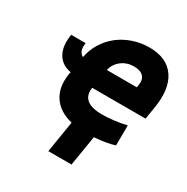

<svg xmlns="http://www.w3.org/2000/svg" viewBox="-216 -919 1317 1355"><g transform="rotate(30 442.5 -241.5)"><path d="M91.6 -537.6H209.5Q197.1 -465.2 242.2 -442.8Q253.2 -506 286.9 -560.5Q320.7 -615.1 369.7 -653.8Q418.7 -692.5 482.4 -714.5Q546.2 -736.5 615.8 -736.5Q757.8 -736.5 821.6 -644.5Q885.3 -552.6 858 -387.1L841.6 -287.6H406.6Q397 -224.4 435 -191.8Q473 -159.1 561.8 -159.1Q602.3 -159.1 656.6 -165.7Q710.9 -172.2 757.1 -183.2L755.7 -19.9Q697.8 0 591.3 8.5L551.1 254.3H362.2L403.8 -1.8Q295.8 -28.4 247 -103Q198.2 -177.6 216.6 -289.8L219.5 -307.2Q143.1 -320.7 109.2 -381.2Q75.3 -441.8 91.6 -537.6ZM433.6 -448.2H677.6L681.1 -470.9Q688.6 -516 664.4 -541Q640.3 -566.1 588.8 -566.1Q530.9 -566.1 488.1 -533.6Q445.3 -501.1 433.6 -448.2Z"/></g></svg>

Font: Karasuma Gothic
Style: Italic
Weight: 900
Italic angle: -9.39999°
Designer: Rasmus Andersson / Ryoko Nishizuka
Foundry: Genbu
Version: Version 1.00